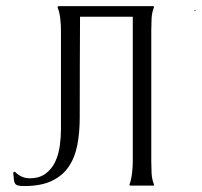

<svg xmlns="http://www.w3.org/2000/svg" viewBox="-20 -608 661 629"><path d="M76.7 -23.9Q109.4 -23.9 129.6 -39.3Q149.9 -54.7 160.9 -78.1Q171.9 -101.6 175.8 -129.6Q179.7 -157.7 179.7 -183.6V-509.3Q179.7 -525.9 177.5 -546.6Q175.3 -567.4 168.9 -583V-586.4L171.9 -587.9H481.9L483.9 -586.9H484.4V-584Q477.5 -566.9 476.6 -547.1Q475.6 -527.3 475.6 -509.3V-78.6Q475.6 -60.5 476.6 -40.8Q477.5 -21 484.4 -3.9V-1L483.9 0H407.2Q406.7 0 405.8 -0.5Q404.8 -1 404.3 -1V-3.9Q410.2 -20 412.6 -40.8Q415 -61.5 415 -78.6V-553.2H242.2Q241.7 -470.2 241.5 -388.2Q241.2 -306.2 241.2 -223.1Q241.2 -174.3 233.4 -133.3Q225.6 -92.3 205.3 -62.3Q185.1 -32.2 149.7 -15.4Q114.3 1.5 59.1 1.5Q44.4 1.5 37.8 -0.7Q31.2 -2.9 28.6 -8.1Q25.9 -13.2 25.4 -21.5Q24.9 -29.8 23.4 -41.5L24.9 -44.9H29.3Q38.6 -35.2 51 -29.5Q63.5 -23.9 76.7 -23.9ZM616.7 -574.2H620.6V-571.8H616.7Z"/></svg>

Font: CAT Linz
Style: Regular
Weight: 400
Designer: Peter Wiegel
Foundry: Peter Wiegel
Version: Version 1.08